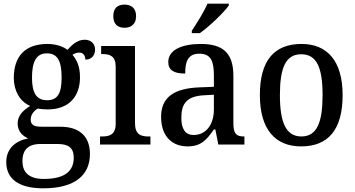

<svg xmlns="http://www.w3.org/2000/svg" viewBox="-20 -786 1931 1044"><path d="M215 238C388 238 469 166 469 51C469 -35 422 -97 307 -97H204C162 -97 147 -109 147 -136C147 -164 166 -185 186 -196C198 -193 223 -191 238 -191C358 -191 415 -264 415 -366C415 -424 398 -460 374 -488C385 -495 396 -500 412 -500C433 -500 444 -483 444 -462C481 -462 497 -488 497 -517C497 -545 478 -570 440 -570C397 -570 366 -536 347 -515C324 -533 284 -547 238 -547C114 -547 55 -477 55 -362C55 -292 89 -233 144 -210C101 -183 76 -155 76 -114C76 -70 105 -46 133 -33C69 -22 14 19 14 95C14 186 81 238 215 238ZM236 -241C177 -241 154 -282 154 -364C154 -450 177 -496 235 -496C294 -496 315 -452 315 -365C315 -281 295 -241 236 -241ZM218 187C133 187 102 147 102 90C102 15 150 -3 197 -3H293C350 -3 381 16 381 71C381 138 341 187 218 187Z M657 -635C691 -635 720 -653 720 -698C720 -744 691 -761 657 -761C622 -761 596 -744 596 -698C596 -653 622 -635 657 -635ZM524 0H798V-44H787C745 -44 714 -55 714 -117V-536H530V-492H538C578 -492 609 -481 609 -423V-113C609 -55 577 -44 536 -44H524Z M1023 -619V-606H1067C1121 -644 1200 -721 1224 -756V-766H1108C1089 -721 1051 -661 1023 -619ZM1000 10C1075 10 1104 -27 1143 -82H1151L1167 0H1309V-44H1306C1264 -44 1249 -60 1249 -116V-374C1249 -501 1189 -547 1071 -547C972 -547 895 -516 895 -449C895 -404 926 -386 987 -386C987 -450 1001 -494 1064 -494C1131 -494 1143 -447 1143 -373V-314L1066 -311C926 -306 856 -257 856 -151C856 -41 919 10 1000 10ZM1033 -52C987 -52 966 -85 966 -146C966 -223 996 -263 1090 -268L1143 -271V-191C1143 -108 1100 -52 1033 -52Z M1617 10C1765 10 1843 -81 1843 -269C1843 -456 1758 -547 1620 -547C1470 -547 1393 -456 1393 -269C1393 -81 1478 10 1617 10ZM1619 -44C1534 -44 1502 -122 1502 -269C1502 -417 1533 -491 1618 -491C1703 -491 1734 -417 1734 -269C1734 -122 1704 -44 1619 -44Z"/></svg>

Font: Noto Serif Devanagari SemiCondensed Medium
Style: Regular
Weight: 500
Width: 4
Designer: Universal Thirst, Indian Type Foundry and the Monotype Design Team
Foundry: Monotype Imaging Inc.
Version: Version 2.004